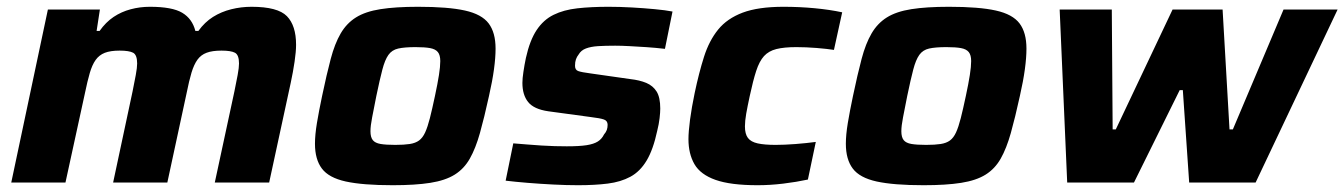

<svg xmlns="http://www.w3.org/2000/svg" viewBox="-20 -538 3963 566"><path d="M13.2 0 121.2 -510H274.5L264.8 -446.8H273.6Q291.8 -472.6 314.9 -488.1Q338 -503.5 365.3 -510.7Q392.6 -518 421.8 -518Q487.5 -518 517.1 -500.4Q546.8 -482.7 555.9 -446.8H564.8Q583.4 -472.6 607.9 -488.1Q632.5 -503.5 661.6 -510.7Q690.8 -518 721.5 -518Q798.7 -518 825.8 -490.3Q852.8 -462.6 852.8 -406.1Q852.8 -386.2 848.4 -356.2Q844 -326.1 837.1 -294.1L773.5 0H613.2L671 -268.5Q676.6 -295.3 680.6 -317.1Q684.6 -339 684.6 -350.8Q684.6 -376.1 672.7 -382.5Q660.9 -388.8 632.9 -388.8Q605.8 -388.8 589.1 -382.5Q572.4 -376.3 562.1 -362.1Q551.8 -347.8 544.5 -323.8Q537.3 -299.7 530.2 -263.9L473.3 0H313.5L370.8 -268.5Q376.3 -295.3 380.3 -317.1Q384.3 -339 384.3 -350.8Q384.3 -376.1 372.5 -382.5Q360.6 -388.8 332.6 -388.8Q305.6 -388.8 288.9 -382.3Q272.2 -375.7 261.9 -361.2Q251.6 -346.7 244.6 -322.6Q237.6 -298.6 230.5 -263.9L173 0Z M1137.9 8Q1049.3 8 999.2 -3Q949.2 -14 928.9 -41.1Q908.5 -68.1 908.5 -114.3Q908.5 -140.7 914.3 -175.6Q920.1 -210.4 929.5 -255Q942.9 -319 954.9 -364.2Q966.8 -409.4 984.3 -439.4Q1001.8 -469.4 1029.5 -486.7Q1057.2 -504 1101.6 -511Q1146 -518 1212.3 -518Q1300.9 -518 1350.5 -507Q1400.2 -496 1420.6 -468.9Q1440.9 -441.9 1440.9 -394.7Q1440.9 -368.3 1436.2 -333.7Q1431.5 -299 1421.5 -255Q1407.5 -191 1394.8 -145.8Q1382.1 -100.6 1365.1 -70.6Q1348.2 -40.6 1320.6 -23.3Q1292.9 -6 1248.5 1Q1204.2 8 1137.9 8ZM1145.2 -110.9Q1171.2 -110.9 1188 -113.5Q1204.8 -116.1 1215.4 -123.9Q1226 -131.7 1233.3 -147.6Q1240.6 -163.5 1247.3 -189.8Q1254 -216.2 1262.2 -255Q1270.2 -292.3 1274 -316.9Q1277.9 -341.6 1277.9 -358Q1277.9 -375.8 1270.7 -384.6Q1263.6 -393.3 1247.9 -396.2Q1232.2 -399.1 1204.9 -399.1Q1172.5 -399.1 1153.9 -394.9Q1135.3 -390.7 1125 -376.1Q1114.6 -361.4 1107.2 -332.9Q1099.7 -304.5 1089.4 -255Q1081.8 -216.7 1077 -191.8Q1072.1 -166.9 1072.1 -151Q1072.1 -133.6 1079 -124.9Q1085.9 -116.3 1101.9 -113.6Q1117.9 -110.9 1145.2 -110.9Z M1684.1 8Q1650.2 8 1611.1 6Q1571.9 4 1535.3 1Q1498.6 -2 1470.6 -5.4L1493.1 -115.4Q1514.4 -113.8 1535.3 -112Q1556.2 -110.3 1576.4 -109Q1596.6 -107.7 1615.2 -107.2Q1633.8 -106.7 1650.9 -106.7Q1687.8 -106.7 1709.3 -110Q1730.7 -113.4 1742.4 -120.9Q1754.2 -128.4 1760.6 -141.6Q1766.3 -148 1768.8 -154.9Q1771.2 -161.8 1771.2 -170.1Q1771.2 -181.9 1760.4 -185.7Q1749.7 -189.6 1721.1 -193L1596 -210Q1553.7 -216.2 1536.8 -237.3Q1520 -258.4 1520 -293.7Q1520 -306.6 1523 -326.3Q1525.9 -346.1 1530.3 -367.2Q1541.8 -419 1561.9 -449.3Q1582.1 -479.7 1611.9 -494.3Q1641.7 -509 1682.1 -513.5Q1722.6 -518 1773.7 -518Q1807.5 -518 1842.8 -516Q1878.1 -514 1910 -511Q1941.9 -508 1962.5 -504L1940.2 -394Q1912.7 -397.2 1886 -399Q1859.2 -400.7 1835.6 -402Q1811.9 -403.3 1793.6 -403.3Q1764.6 -403.3 1743.1 -402Q1721.6 -400.6 1707.2 -395.1Q1692.8 -389.7 1685.6 -377.1Q1680.8 -371.2 1677.9 -363.3Q1675.1 -355.4 1675.1 -344Q1675.1 -331.9 1684.6 -328.5Q1694.2 -325 1721.4 -321.5L1838.5 -304.8Q1865.4 -301.8 1885.2 -293.6Q1904.9 -285.3 1915.7 -268.1Q1926.4 -250.8 1926.4 -218Q1926.4 -206.7 1924.4 -189.5Q1922.4 -172.2 1917.4 -152.2Q1905.5 -96.9 1886.2 -64.7Q1866.9 -32.4 1838.4 -17Q1809.9 -1.6 1771.6 3.2Q1733.4 8 1684.1 8Z M2213.2 8Q2133.8 8 2089.4 -7.7Q2045 -23.4 2027.2 -54Q2009.5 -84.6 2009.5 -127.8Q2009.5 -149.6 2014.2 -185.5Q2019 -221.4 2027.7 -263.1Q2040.3 -323.3 2055.4 -370.7Q2070.5 -418.1 2097 -450.8Q2123.5 -483.5 2169.5 -500.8Q2215.5 -518 2289.8 -518Q2336.4 -518 2381.1 -513.8Q2425.8 -509.6 2462.7 -501.7L2438.4 -390.9Q2418.6 -394 2387.1 -396.6Q2355.6 -399.1 2327.5 -399.1Q2291.4 -399.1 2268.7 -393.4Q2246 -387.7 2232.2 -372.6Q2218.5 -357.4 2209.2 -328.9Q2199.9 -300.5 2190.2 -255Q2183.7 -225 2179.8 -203.1Q2176 -181.2 2176 -165.4Q2176 -143.1 2184.8 -131.4Q2193.6 -119.7 2213.6 -115.3Q2233.5 -110.9 2266.6 -110.9Q2291.8 -110.9 2325 -113.4Q2358.2 -116 2384.9 -119.6L2361.6 -8.7Q2327.8 -1.4 2289 3.3Q2250.1 8 2213.2 8Z M2702.9 8Q2614.3 8 2564.2 -3Q2514.2 -14 2493.9 -41.1Q2473.5 -68.1 2473.5 -114.3Q2473.5 -140.7 2479.3 -175.6Q2485.1 -210.4 2494.5 -255Q2507.9 -319 2519.9 -364.2Q2531.8 -409.4 2549.3 -439.4Q2566.8 -469.4 2594.5 -486.7Q2622.2 -504 2666.6 -511Q2711 -518 2777.3 -518Q2865.9 -518 2915.5 -507Q2965.2 -496 2985.6 -468.9Q3005.9 -441.9 3005.9 -394.7Q3005.9 -368.3 3001.2 -333.7Q2996.5 -299 2986.5 -255Q2972.5 -191 2959.8 -145.8Q2947.1 -100.6 2930.1 -70.6Q2913.2 -40.6 2885.6 -23.3Q2857.9 -6 2813.5 1Q2769.2 8 2702.9 8ZM2710.2 -110.9Q2736.2 -110.9 2753 -113.5Q2769.8 -116.1 2780.4 -123.9Q2791 -131.7 2798.3 -147.6Q2805.6 -163.5 2812.3 -189.8Q2819 -216.2 2827.2 -255Q2835.2 -292.3 2839 -316.9Q2842.9 -341.6 2842.9 -358Q2842.9 -375.8 2835.7 -384.6Q2828.6 -393.3 2812.9 -396.2Q2797.2 -399.1 2769.9 -399.1Q2737.5 -399.1 2718.9 -394.9Q2700.3 -390.7 2690 -376.1Q2679.6 -361.4 2672.2 -332.9Q2664.7 -304.5 2654.4 -255Q2646.8 -216.7 2642 -191.8Q2637.1 -166.9 2637.1 -151Q2637.1 -133.6 2644 -124.9Q2650.9 -116.3 2666.9 -113.6Q2682.9 -110.9 2710.2 -110.9Z M3126 0 3103.8 -510H3257.5L3260 -156.6H3269.3L3436.7 -510H3584.1L3604.5 -156.6H3614.4L3763.8 -510H3923.2L3681.5 0H3485.6L3466.9 -272.2H3457.6L3322.9 0Z"/></svg>

Font: Saira Thin
Style: Italic
Weight: 100
Italic angle: -12°
Designer: Hector Gatti with collaboration of the Omnibus-Type team
Foundry: Omnibus-Type
Version: Version 1.101